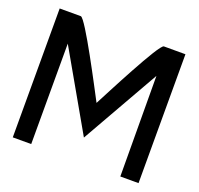

<svg xmlns="http://www.w3.org/2000/svg" viewBox="-106 -696 843 812"><g transform="rotate(20 315.5 -290.0)"><path d="M30 0H113V-452L313 -102L512 -452L514 0H596V-580H499C478 -580 340 -309 313 -258C287 -307 146 -580 125 -580H30Z"/></g></svg>

Font: Charger Sport
Style: DfBd
Weight: 400
Designer: Jasper
Foundry: Cannot Into Space Fonts
Version: Version 1.1